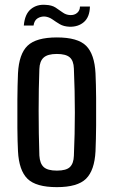

<svg xmlns="http://www.w3.org/2000/svg" viewBox="-20 -762 467 790"><path d="M214 8Q128 8 93 -26.5Q58 -61 54 -140Q52 -179 51.5 -236Q51 -293 51.5 -353Q52 -413 54 -460Q58 -540 93.5 -574Q129 -608 214 -608Q300 -608 334.5 -573.5Q369 -539 373 -460Q375 -416 375.5 -359.5Q376 -303 375.5 -245.5Q375 -188 373 -140Q369 -61 334 -26.5Q299 8 214 8ZM214 -60Q253 -60 268 -75Q283 -90 284 -121Q288 -211 288 -299Q288 -387 284 -480Q283 -512 267 -526Q251 -540 214 -540Q176 -540 159.5 -525Q143 -510 142 -478Q139 -400 139 -306.5Q139 -213 142 -122Q144 -89 160 -74.5Q176 -60 214 -60ZM78 -657Q82 -704 107 -724.5Q132 -745 168 -742Q193 -741 208.5 -731Q224 -721 237.5 -711Q251 -701 268 -700Q286 -699 297.5 -709Q309 -719 309 -735H350Q349 -692 325.5 -671.5Q302 -651 266 -652Q242 -653 226 -662.5Q210 -672 196 -682Q182 -692 165 -694Q148 -695 134.5 -686.5Q121 -678 118 -657Z"/></svg>

Font: Big Shoulders Text Medium
Style: Regular
Weight: 500
Designer: Patric King
Foundry: XO Type Co
Version: Version 1.000; ttfautohint (v1.8.2)